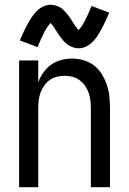

<svg xmlns="http://www.w3.org/2000/svg" viewBox="-20 -783 540 803"><path d="M60 0H140V-330Q140 -347 142 -363.5Q144 -380 149.5 -395.5Q155 -411 164.5 -424.5Q174 -438 187.5 -448Q201 -458 217.5 -462Q234 -466 250 -466Q267 -466 283 -462Q299 -458 312.5 -448Q326 -438 335.5 -424.5Q345 -411 350.5 -395.5Q356 -380 358 -363.5Q360 -347 360 -330V0H440V-330Q440 -355 437.5 -379.5Q435 -404 427 -427.5Q419 -451 406 -472.5Q393 -494 373.5 -509Q354 -524 330 -531Q306 -538 281 -538Q258 -538 235.5 -532Q213 -526 194 -512.5Q175 -499 161.5 -480Q148 -461 140 -439V-530H60ZM308 -581Q326 -581 341.5 -589Q357 -597 369 -609.5Q381 -622 388.5 -634Q396 -646 404 -660.5Q412 -675 420 -692.5Q428 -710 437 -730L363 -758Q347 -719 334.5 -695Q322 -671 308 -657Q304 -662 301 -666Q298 -670 293.5 -676.5Q289 -683 285 -689.5Q281 -696 277.5 -701.5Q274 -707 270 -712.5Q266 -718 261.5 -723.5Q257 -729 252.5 -734Q248 -739 243 -743.5Q238 -748 231.5 -752Q225 -756 219 -758Q213 -760 206 -761.5Q199 -763 192 -763Q175 -763 159 -755Q143 -747 131.5 -734.5Q120 -722 112 -710Q104 -698 96 -683.5Q88 -669 80 -652Q72 -635 63 -614L137 -586Q153 -625 165.5 -649Q178 -673 192 -687Q196 -683 199 -678.5Q202 -674 206.5 -667.5Q211 -661 215 -654.5Q219 -648 222.5 -642.5Q226 -637 230 -631.5Q234 -626 238.5 -620.5Q243 -615 247.5 -610Q252 -605 257.5 -600.5Q263 -596 269 -592.5Q275 -589 281 -586.5Q287 -584 294 -582.5Q301 -581 308 -581Z"/></svg>

Font: Iosevka SS09
Style: Regular
Weight: 400
Monospace: yes
Designer: Belleve Invis
Foundry: Belleve Invis
Version: Version 5.2.1; ttfautohint (v1.8.3)